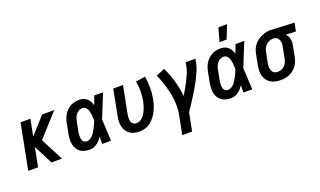

<svg xmlns="http://www.w3.org/2000/svg" viewBox="-92 -1332 3513 2108"><g transform="rotate(-20 1664.0 -278.5)"><path d="M24 0 127 -530H242L204 -335L379 -530H521L281 -265L418 0H295L182 -222L139 0Z M742 12Q712 12 683 5.5Q654 -1 631.5 -17.5Q609 -34 594.5 -58.5Q580 -83 574.5 -111.5Q569 -140 570.5 -170.5Q572 -201 578 -231L601 -351Q606 -376 615 -401Q624 -426 638.5 -448.5Q653 -471 673.5 -489.5Q694 -508 718 -520.5Q742 -533 767.5 -537.5Q793 -542 818 -542Q843 -542 866 -534Q889 -526 906 -510Q923 -494 934 -473.5Q945 -453 951 -430Q961 -455 970 -480Q979 -505 988 -530H1091Q1075 -491 1059 -452Q1043 -413 1028 -374L1027 -373Q1015 -343 1003.5 -313.5Q992 -284 979 -255Q983 -191 985 -127.5Q987 -64 991 0H888Q888 -21 888.5 -42.5Q889 -64 890 -85Q877 -66 861.5 -48.5Q846 -31 826.5 -17Q807 -3 785.5 4.5Q764 12 742 12ZM742 -85Q762 -85 781.5 -97Q801 -109 814.5 -125Q828 -141 839 -159.5Q850 -178 860 -197Q870 -216 878 -235Q886 -254 894 -274Q893 -291 892 -309Q891 -327 889 -344Q887 -361 883 -378Q879 -395 871 -409.5Q863 -424 849.5 -434.5Q836 -445 818 -445Q798 -445 778.5 -435.5Q759 -426 745 -409Q731 -392 723 -372.5Q715 -353 712 -333L688 -213Q686 -199 684.5 -185Q683 -171 683.5 -157.5Q684 -144 687.5 -130.5Q691 -117 697.5 -106.5Q704 -96 716 -90.5Q728 -85 742 -85Z M1320 12Q1289 12 1260.5 5Q1232 -2 1209 -18.5Q1186 -35 1171 -59Q1156 -83 1149.5 -111.5Q1143 -140 1144.5 -170.5Q1146 -201 1152 -231L1210 -530H1324L1262 -213Q1260 -199 1258.5 -184.5Q1257 -170 1257.5 -156Q1258 -142 1262 -129Q1266 -116 1274 -106Q1282 -96 1294.5 -90.5Q1307 -85 1322 -85Q1343 -85 1364.5 -96Q1386 -107 1401 -124.5Q1416 -142 1427 -162Q1438 -182 1446 -203Q1454 -224 1460.5 -245Q1467 -266 1471 -287Q1482 -346 1482 -404Q1482 -462 1471 -517L1583 -533Q1593 -470 1593.5 -403.5Q1594 -337 1581 -270Q1575 -237 1564.5 -204Q1554 -171 1538.5 -140Q1523 -109 1501 -80Q1479 -51 1450 -29Q1421 -7 1387 2.5Q1353 12 1320 12Z M1747 210 1792 -19Q1800 -62 1800 -104.5Q1800 -147 1796 -188.5Q1792 -230 1783.5 -270Q1775 -310 1763.5 -349Q1752 -388 1738.5 -425.5Q1725 -463 1707 -499L1808 -542Q1828 -502 1844.5 -459Q1861 -416 1873.5 -372Q1886 -328 1895.5 -282Q1905 -236 1909 -189Q1930 -224 1950 -259Q1970 -294 1988.5 -330Q2007 -366 2022.5 -402.5Q2038 -439 2046 -477L2056 -530H2170L2160 -477Q2151 -435 2133 -393.5Q2115 -352 2094.5 -311.5Q2074 -271 2051 -231.5Q2028 -192 2003.5 -153.5Q1979 -115 1954 -76.5Q1929 -38 1903 0L1862 210Z M2392 12Q2362 12 2333 5.5Q2304 -1 2281.5 -17.5Q2259 -34 2244.5 -58.5Q2230 -83 2224.5 -111.5Q2219 -140 2220.5 -170.5Q2222 -201 2228 -231L2251 -351Q2256 -376 2265 -401Q2274 -426 2288.5 -448.5Q2303 -471 2323.5 -489.5Q2344 -508 2368 -520.5Q2392 -533 2417.5 -537.5Q2443 -542 2468 -542Q2493 -542 2516 -534Q2539 -526 2556 -510Q2573 -494 2584 -473.5Q2595 -453 2601 -430Q2611 -455 2620 -480Q2629 -505 2638 -530H2741Q2725 -491 2709 -452Q2693 -413 2678 -374L2677 -373Q2665 -343 2653.5 -313.5Q2642 -284 2629 -255Q2633 -191 2635 -127.5Q2637 -64 2641 0H2538Q2538 -21 2538.5 -42.5Q2539 -64 2540 -85Q2527 -66 2511.5 -48.5Q2496 -31 2476.5 -17Q2457 -3 2435.5 4.5Q2414 12 2392 12ZM2392 -85Q2412 -85 2431.5 -97Q2451 -109 2464.5 -125Q2478 -141 2489 -159.5Q2500 -178 2510 -197Q2520 -216 2528 -235Q2536 -254 2544 -274Q2543 -291 2542 -309Q2541 -327 2539 -344Q2537 -361 2533 -378Q2529 -395 2521 -409.5Q2513 -424 2499.5 -434.5Q2486 -445 2468 -445Q2448 -445 2428.5 -435.5Q2409 -426 2395 -409Q2381 -392 2373 -372.5Q2365 -353 2362 -333L2338 -213Q2336 -199 2334.5 -185Q2333 -171 2333.5 -157.5Q2334 -144 2337.5 -130.5Q2341 -117 2347.5 -106.5Q2354 -96 2366 -90.5Q2378 -85 2392 -85Z M2481 -610 2525 -767H2626L2564 -610Z M2974 12Q2942 12 2912 6Q2882 0 2857 -15.5Q2832 -31 2814.5 -54.5Q2797 -78 2789 -107Q2781 -136 2782.5 -168Q2784 -200 2790 -231L2813 -351Q2818 -377 2828 -402.5Q2838 -428 2855.5 -450.5Q2873 -473 2895 -490Q2917 -507 2943 -518.5Q2969 -530 2995 -536.5Q3021 -543 3046 -543Q3052 -543 3057 -542.5Q3062 -542 3067 -542L3328 -530L3309 -433L3191 -438Q3205 -426 3213.5 -410Q3222 -394 3226 -376Q3230 -358 3229.5 -338Q3229 -318 3225 -299L3202 -179Q3197 -153 3187.5 -127.5Q3178 -102 3162 -79.5Q3146 -57 3124.5 -38.5Q3103 -20 3077.5 -8.5Q3052 3 3026 7.5Q3000 12 2974 12ZM2975 -85Q2996 -85 3017.5 -93.5Q3039 -102 3054 -118.5Q3069 -135 3078 -155.5Q3087 -176 3091 -197L3114 -317Q3119 -338 3119.5 -359Q3120 -380 3114 -398.5Q3108 -417 3093.5 -430Q3079 -443 3058 -445H3039Q3019 -445 2998.5 -435.5Q2978 -426 2961.5 -410Q2945 -394 2936 -373.5Q2927 -353 2924 -333L2900 -213Q2897 -198 2896 -182.5Q2895 -167 2897.5 -152.5Q2900 -138 2905.5 -125Q2911 -112 2921 -102.5Q2931 -93 2945 -89Q2959 -85 2975 -85Z"/></g></svg>

Font: Lode
Style: Bold Italic
Weight: 700
Italic angle: -11°
Monospace: yes
Designer: Belleve Invis
Foundry: Belleve Invis
Version: Version 29.2.0; ttfautohint (v1.8.3)